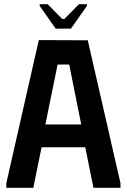

<svg xmlns="http://www.w3.org/2000/svg" viewBox="-20 -890 601 910"><path d="M10 0V-22L164 -700L396 -699L551 -22V0H423L384 -192H177L138 0ZM195 -300H365L308 -584H253ZM244 -754 168 -862V-870H206L275 -800H285L354 -870H392V-862L316 -754Z"/></svg>

Font: Phudu Medium
Style: Regular
Weight: 500
Version: Version 1.005;gftools[0.9.23]